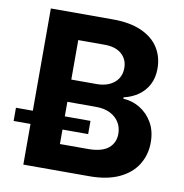

<svg xmlns="http://www.w3.org/2000/svg" viewBox="-81 -805 842 881"><g transform="rotate(10 340.0 -364.0)"><path d="M85.4 0V-727.5H374.5Q454.1 -727.5 507.8 -703.6Q561.5 -679.7 588.4 -637.5Q615.2 -595.2 615.2 -540.5Q615.2 -497.6 598.4 -465.6Q581.5 -433.6 552.2 -413.1Q522.9 -392.6 484.9 -383.8V-377.4Q526.4 -375.5 562.5 -353.8Q598.6 -332 621.1 -293.5Q643.6 -254.9 643.6 -201.2Q643.6 -143.6 615.2 -97.9Q586.9 -52.2 531 -26.1Q475.1 0 393.1 0ZM234.4 -122.1H364.7Q429.2 -122.1 459.7 -147.2Q490.2 -172.4 490.2 -214.4Q490.2 -245.1 475.3 -268.6Q460.4 -292 433.3 -305.4Q406.2 -318.8 368.2 -318.8H234.4ZM234.4 -422.4H354.5Q386.2 -422.4 411.4 -433.8Q436.5 -445.3 450.7 -466.3Q464.8 -487.3 464.8 -516.6Q464.8 -556.6 436.8 -581.5Q408.7 -606.4 356.9 -606.4H234.4ZM6.8 -189.5V-251H354V-189.5Z"/></g></svg>

Font: Inter 17pt
Style: Bold
Weight: 700
Version: Version 4.001;git-66647c0bb